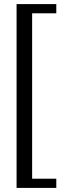

<svg xmlns="http://www.w3.org/2000/svg" viewBox="-20 -780 324 938"><path d="M61 -760H255V-715H137V93H255V138H61Z"/></svg>

Font: IBM Plex Serif
Style: Regular
Weight: 400
Designer: Mike Abbink, Paul van der Laan, Pieter van Rosmalen
Foundry: Bold Monday
Version: Version 2.6